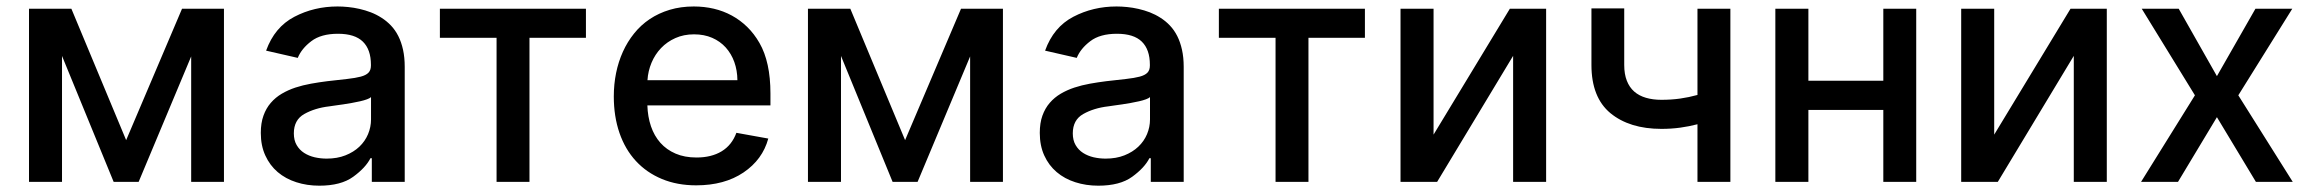

<svg xmlns="http://www.w3.org/2000/svg" viewBox="-20 -573 7281 605"><path d="M71.4 0V-545.5H204.9L377.5 -131.4L553.6 -545.5H685.7V0H582.4V-395.2L416.9 0H338.1L175.4 -396.7V0Z M1011 -317.1Q1047.9 -321.4 1074 -324.2Q1100.1 -327.1 1116.7 -331.5Q1133.2 -335.9 1141 -343.9Q1148.8 -351.9 1148.8 -366.5V-369Q1148.8 -416.9 1123.4 -441.8Q1098 -466.6 1045.1 -466.6Q991.5 -466.6 960.9 -443.2Q930 -419.7 918.3 -390.6L818.5 -413.4Q845.2 -487.6 907.7 -520.2Q969.8 -552.6 1043.7 -552.6Q1059.7 -552.6 1077.4 -550.8Q1095.2 -549 1113.1 -544.9Q1131 -540.8 1148.6 -534.1Q1166.2 -527.3 1182.2 -517Q1198.5 -506.7 1212 -492.5Q1225.5 -478.3 1235.1 -459.3Q1244.7 -440.3 1250 -416.2Q1255.3 -392 1255.3 -362.2V0H1151.6V-74.6H1147.4Q1132.1 -44.4 1093 -16Q1054.3 12.1 986.2 12.1Q947.4 12.1 913.7 1.2Q880 -9.6 855.1 -30.7Q830.3 -51.8 816.1 -82.9Q801.8 -114 801.8 -154.1Q801.8 -185.4 810.2 -208.6Q818.5 -231.9 833.3 -248.9Q848 -266 867.9 -277.7Q887.8 -289.4 911 -297.1Q934.3 -304.7 959.9 -309.3Q985.4 -313.9 1011 -317.1ZM905.9 -152.7Q905.9 -131 914.8 -115.8Q923.7 -100.5 938.4 -91.1Q953.1 -81.7 971.6 -77.4Q990.1 -73.2 1009.2 -73.2Q1042.6 -73.2 1068.5 -83.5Q1094.5 -93.8 1112.4 -110.8Q1130.3 -127.8 1139.7 -150.2Q1149.1 -172.6 1149.1 -196.7V-267Q1145.6 -263.5 1136.4 -260.1Q1127.1 -256.7 1114.9 -253.9Q1102.6 -251.1 1088.6 -248.6Q1074.6 -246.1 1061.3 -244.1Q1047.9 -242.2 1036.4 -240.6Q1024.9 -239 1017.8 -237.9Q972.3 -232.6 938.9 -213.8Q905.9 -195.3 905.9 -152.7Z M1826.3 -545.5V-453.8H1648.4V0H1544.7V-453.8H1366.1V-545.5Z M1914.1 -269.2Q1914.1 -307.2 1921.3 -342.9Q1928.6 -378.6 1942.8 -410Q1957 -441.4 1978.2 -467.7Q1999.3 -494 2027.3 -512.8Q2055.4 -531.6 2090.2 -542.1Q2125 -552.6 2166.2 -552.6Q2199.2 -552.6 2229.4 -545.5Q2259.6 -538.4 2286 -524Q2312.5 -509.6 2334.5 -488.1Q2356.5 -466.6 2373.2 -437.5Q2407.7 -377.5 2407.7 -278.4V-240.8H2019.9Q2021 -205.3 2031.2 -175.1Q2041.5 -144.9 2060.9 -123Q2080.3 -101.2 2108.7 -89Q2137.1 -76.7 2174.7 -76.7Q2221.6 -76.7 2253.9 -96.2Q2286.2 -115.8 2300.4 -154.5L2400.9 -136.4Q2382.8 -70 2322.8 -29.5Q2262.8 11 2173.7 11Q2113.6 11 2065.5 -9.1Q2017.4 -29.1 1983.7 -65.7Q1949.9 -102.3 1932 -154.1Q1914.1 -206 1914.1 -269.2ZM2020.2 -320.3H2303.6Q2303.3 -351.2 2293.9 -377.5Q2284.4 -403.8 2266.9 -423.3Q2249.3 -442.8 2224.1 -453.8Q2198.9 -464.8 2166.9 -464.8Q2134.6 -464.8 2108.3 -453.1Q2082 -441.4 2063 -421.5Q2044 -401.6 2033 -375.4Q2022 -349.1 2020.2 -320.3Z M2525.9 0V-545.5H2659.4L2832 -131.4L3008.2 -545.5H3140.3V0H3036.9V-395.2L2871.4 0H2792.6L2630 -396.7V0Z M3465.6 -317.1Q3502.5 -321.4 3528.6 -324.2Q3554.7 -327.1 3571.2 -331.5Q3587.7 -335.9 3595.5 -343.9Q3603.3 -351.9 3603.3 -366.5V-369Q3603.3 -416.9 3577.9 -441.8Q3552.6 -466.6 3499.6 -466.6Q3446 -466.6 3415.5 -443.2Q3384.6 -419.7 3372.9 -390.6L3273.1 -413.4Q3299.7 -487.6 3362.2 -520.2Q3424.4 -552.6 3498.2 -552.6Q3514.2 -552.6 3532 -550.8Q3549.7 -549 3567.6 -544.9Q3585.6 -540.8 3603.2 -534.1Q3620.7 -527.3 3636.7 -517Q3653.1 -506.7 3666.5 -492.5Q3680 -478.3 3689.6 -459.3Q3699.2 -440.3 3704.5 -416.2Q3709.9 -392 3709.9 -362.2V0H3606.2V-74.6H3601.9Q3586.6 -44.4 3547.6 -16Q3508.9 12.1 3440.7 12.1Q3402 12.1 3368.3 1.2Q3334.5 -9.6 3309.7 -30.7Q3284.8 -51.8 3270.6 -82.9Q3256.4 -114 3256.4 -154.1Q3256.4 -185.4 3264.7 -208.6Q3273.1 -231.9 3287.8 -248.9Q3302.6 -266 3322.4 -277.7Q3342.3 -289.4 3365.6 -297.1Q3388.8 -304.7 3414.4 -309.3Q3440 -313.9 3465.6 -317.1ZM3360.4 -152.7Q3360.4 -131 3369.3 -115.8Q3378.2 -100.5 3392.9 -91.1Q3407.7 -81.7 3426.1 -77.4Q3444.6 -73.2 3463.8 -73.2Q3497.2 -73.2 3523.1 -83.5Q3549 -93.8 3566.9 -110.8Q3584.9 -127.8 3594.3 -150.2Q3603.7 -172.6 3603.7 -196.7V-267Q3600.1 -263.5 3590.9 -260.1Q3581.7 -256.7 3569.4 -253.9Q3557.2 -251.1 3543.1 -248.6Q3529.1 -246.1 3515.8 -244.1Q3502.5 -242.2 3490.9 -240.6Q3479.4 -239 3472.3 -237.9Q3426.8 -232.6 3393.5 -213.8Q3360.4 -195.3 3360.4 -152.7Z M4280.9 -545.5V-453.8H4103V0H3999.3V-453.8H3820.7V-545.5Z M4393.1 -545.5H4497.2V-148.8L4737.6 -545.5H4851.9V0H4747.9V-397L4508.5 0H4393.1Z M4994.7 -368.3V-546.5H5098V-368.3Q5098 -339.5 5106.2 -318.7Q5114.3 -297.9 5129.4 -284.6Q5144.5 -271.3 5166.4 -264.9Q5188.2 -258.5 5215.2 -258.5Q5246.4 -258.5 5274.1 -262.4Q5301.8 -266.3 5328.8 -273.8V-545.5H5432.5V0H5328.8V-181.5Q5302.9 -174.7 5274.7 -170.8Q5246.4 -166.9 5215.2 -166.9Q5114.7 -166.9 5054.3 -216.6Q4994.7 -266.3 4994.7 -368.3Z M5678.3 -545.5V-318.5H5914.4V-545.5H6018.1V0H5914.4V-226.6H5678.3V0H5574.2V-545.5Z M6159.8 -545.5H6263.8V-148.8L6504.3 -545.5H6618.6V0H6514.6V-397L6275.2 0H6159.8Z M6726.6 0 6896.3 -272.7 6728.7 -545.5H6845.2L6965.6 -333.1L7087 -545.5H7203.1L7033 -272.7L7204.5 0H7088.4L6965.6 -203.8L6843 0Z"/></svg>

Font: Inter P Medium
Style: Regular
Weight: 500
Designer: Rasmus Andersson
Foundry: rsms
Version: Version 3.018;git-588b23468